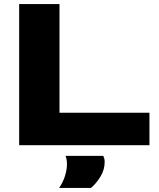

<svg xmlns="http://www.w3.org/2000/svg" viewBox="-20 -720 787 952"><path d="M75 0V-700H275V-161H721V0ZM273 212Q292 185 302 153Q312 121 312 94Q312 70 305 53H492Q499 67 499 83Q499 121 478.5 155Q458 189 431 212Z"/></svg>

Font: Georama Extended
Style: Bold
Weight: 700
Width: 7
Designer: Jean-Baptiste Levee
Foundry: Production Type
Version: Version 1.000